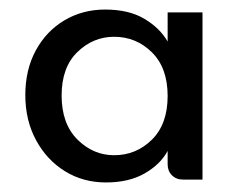

<svg xmlns="http://www.w3.org/2000/svg" viewBox="-20 -729 491 402"><path d="M33 -530Q33 -583 55 -623.5Q77 -664 115 -686.5Q153 -709 200 -709Q250 -709 282.5 -689.5Q315 -670 331 -642Q349 -616 357 -587.5Q365 -559 365 -530Q365 -500 357 -469.5Q349 -439 331 -413Q316 -385 283 -366Q250 -347 202 -347Q154 -347 116 -370.5Q78 -394 55.5 -435.5Q33 -477 33 -530ZM109 -529Q109 -470 142 -437Q175 -404 219 -404Q265 -404 298 -436.5Q331 -469 331 -528Q331 -587 298 -619.5Q265 -652 219 -652Q175 -652 142 -620Q109 -588 109 -529ZM331 -385V-703H404V-353H363Q349 -353 340 -362Q331 -371 331 -385Z"/></svg>

Font: Parkinsans
Style: Regular
Weight: 400
Designer: Red Stone, Indian Type Foundry
Foundry: Indian Type Foundry
Version: Version 1.000